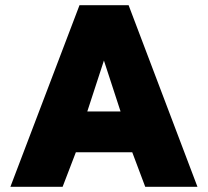

<svg xmlns="http://www.w3.org/2000/svg" viewBox="-20 -719 800 739"><path d="M286 -699H475L740 0H539L489 -133H272L221 0H20ZM444 -290 380 -486 316 -290Z"/></svg>

Font: Readiness ExtraBold
Style: Regular
Weight: 800
Designer: Katatrad Team
Foundry: CadsonDemak
Version: Version 1.00;January 16, 2020;FontCreator 12.0.0.2550 64-bit